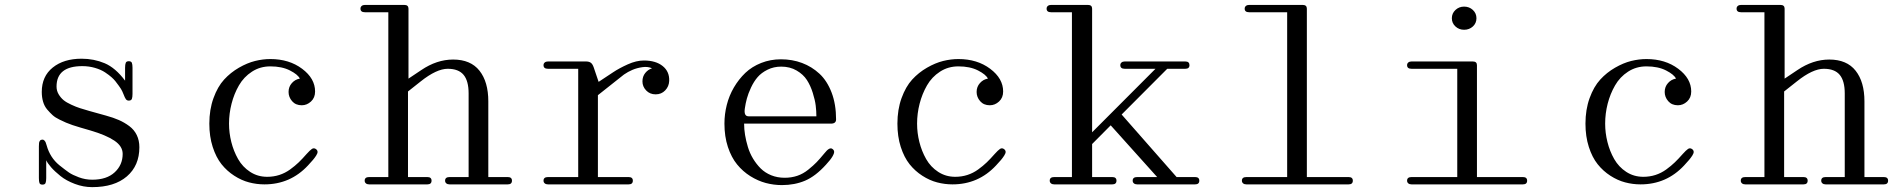

<svg xmlns="http://www.w3.org/2000/svg" viewBox="-20 -750 7737 781"><path d="M355 -19Q414.1 -19 446.5 -49.1Q479 -79.1 479 -124Q479 -155.3 445.1 -178Q411.1 -200.7 348.1 -219.2Q303.2 -231.9 274.9 -241.2Q258.3 -247.1 248.5 -251.2Q238.8 -255.4 221.7 -263.7Q204.6 -272 194.1 -281.5Q183.6 -291 172.1 -304.4Q160.6 -317.9 155.3 -336.2Q149.9 -354.5 149.9 -376Q149.9 -439.5 194.6 -475.3Q239.3 -511.2 312 -511.2Q362.3 -511.2 406 -492.7Q449.7 -474.1 488.8 -421.9V-474.1Q488.8 -487.8 491.5 -494.4Q494.1 -501 503.9 -501Q513.7 -501 516.4 -494.4Q519 -487.8 519 -474.1V-368.2Q519 -354.5 516.4 -347.7Q513.7 -340.8 503.9 -340.8Q496.1 -340.8 491.9 -346.7Q487.8 -352.5 482.7 -366Q477.5 -379.4 472.2 -388.2Q465.8 -398.4 449.2 -419.9Q443.4 -427.2 433.8 -435.8Q424.3 -444.3 407.5 -455.6Q390.6 -466.8 366.2 -473.9Q341.8 -481 314.9 -481Q210 -481 210 -397.9Q210 -380.9 218.5 -366.5Q227.1 -352.1 238.8 -342.5Q250.5 -333 270.3 -324Q290 -314.9 305.2 -310.1Q320.3 -305.2 342.8 -298.8L411.1 -279.8Q441.4 -271.5 463.6 -261.7Q485.8 -252 505.9 -237.1Q525.9 -222.2 536.4 -200.4Q546.9 -178.7 546.9 -150.9Q546.9 -76.2 496.1 -32.5Q445.3 11.2 355 11.2Q318.8 11.2 284.2 -2Q249.5 -15.1 226.1 -33.9Q202.6 -52.7 187.7 -69.8Q172.9 -86.9 168 -98.1V-25.9Q168 -12.2 165.3 -5.6Q162.6 1 152.8 1Q143.1 1 140.6 -5.4Q138.2 -11.7 138.2 -25.9V-154.8Q138.2 -164.1 138.9 -168.9Q139.6 -173.8 142.8 -178Q146 -182.1 152.8 -182.1Q157.2 -182.1 160.6 -178.5Q164.1 -174.8 165.8 -170.7Q167.5 -166.5 169.9 -158.2Q183.6 -108.9 221.2 -78.1Q245.6 -58.6 260 -48.6Q274.4 -38.6 300.8 -28.8Q327.1 -19 355 -19Z M1261.7 -377.9Q1261.7 -430.7 1209 -470.2Q1156.2 -509.8 1079.6 -509.8Q1049.3 -509.8 1017.6 -502Q985.8 -494.1 951.9 -474.6Q918 -455.1 891.6 -426.3Q865.2 -397.5 848.4 -350.8Q831.5 -304.2 831.5 -247.1Q831.5 -194.8 845.2 -152.3Q858.9 -109.9 881.1 -82Q903.3 -54.2 932.9 -35.2Q962.4 -16.1 993.2 -8.1Q1023.9 0 1055.7 0Q1161.1 0 1232.9 -77.1Q1246.1 -91.3 1252.9 -99.4Q1259.8 -107.4 1266.1 -117.2Q1272.5 -127 1271.7 -133.3Q1271 -139.6 1264.6 -144Q1256.3 -149.4 1248.5 -144Q1240.7 -138.7 1227.5 -124Q1210 -104 1195.1 -89.6Q1180.2 -75.2 1159.9 -60.5Q1139.6 -45.9 1116.2 -38.3Q1092.8 -30.8 1066.9 -30.8Q1028.3 -30.8 997.6 -50.8Q966.8 -70.8 948.5 -103Q930.2 -135.3 920.9 -172.4Q911.6 -209.5 911.6 -247.1Q911.6 -288.1 921.9 -328.1Q932.1 -368.2 951.9 -402.6Q971.7 -437 1004.9 -458.5Q1038.1 -480 1079.6 -480Q1127 -480 1159.4 -463.4Q1191.9 -446.8 1199.7 -430.2Q1180.7 -427.2 1167.2 -412.1Q1153.8 -397 1153.8 -376Q1153.8 -355 1168.2 -338.4Q1182.6 -321.8 1207.5 -321.8Q1228.5 -321.8 1245.1 -337.2Q1261.7 -352.5 1261.7 -377.9Z M1464.4 -700.2Q1446.3 -700.2 1446.3 -714.8Q1446.3 -721.7 1451.2 -725.8Q1456.1 -730 1464.4 -730H1624.5Q1641.6 -730 1641.6 -714.8V-430.2L1693.4 -464.8Q1756.8 -507.8 1823.2 -507.8Q1894.5 -507.8 1930.4 -462.4Q1966.3 -417 1966.3 -337.9V-29.8H2045.4Q2062.5 -29.8 2062.5 -15.1Q2062.5 0 2045.4 0H1808.6Q1800.3 0 1795.4 -4.2Q1790.5 -8.3 1790.5 -15.1Q1790.5 -29.8 1808.6 -29.8H1886.2V-370.1Q1886.2 -420.9 1865.7 -445.6Q1845.2 -470.2 1801.3 -470.2Q1755.9 -470.2 1691.4 -418.9L1639.6 -377.9V-29.8H1718.3Q1735.4 -29.8 1735.4 -15.1Q1735.4 0 1718.3 0H1481.4Q1473.1 0 1468.3 -4.2Q1463.4 -8.3 1463.4 -15.1Q1463.4 -29.8 1481.4 -29.8H1559.6V-700.2Z M2209 -470.2Q2190.9 -470.2 2190.9 -484.9Q2190.9 -491.7 2195.8 -495.8Q2200.7 -500 2209 -500H2363.3Q2375.5 -500 2382.8 -495.1Q2390.1 -490.2 2395 -476.1L2415 -417L2474.1 -456.1Q2499 -472.7 2533.7 -488.3Q2568.4 -503.9 2599.1 -503.9Q2647.5 -503.9 2675.5 -481.4Q2703.6 -459 2702.1 -420.9Q2701.2 -398.4 2685.8 -382.3Q2670.4 -366.2 2647 -366.2Q2623.5 -366.2 2608.4 -382.1Q2593.3 -397.9 2593.3 -418.9Q2593.3 -439 2604.7 -453.1Q2616.2 -467.3 2632.3 -472.2Q2615.2 -480 2593 -476.8Q2570.8 -473.6 2552.5 -465.8Q2534.2 -458 2518.1 -446.8L2412.1 -362.8V-29.8H2537.1Q2554.2 -29.8 2554.2 -15.1Q2554.2 0 2537.1 0H2209Q2200.7 0 2195.8 -4.2Q2190.9 -8.3 2190.9 -15.1Q2190.9 -29.8 2209 -29.8H2332V-470.2Z M3171.9 -26.9Q3199.2 -26.9 3223.1 -34.9Q3247.1 -43 3268.1 -60.1Q3289.1 -77.1 3301.8 -90.3Q3314.5 -103.5 3334 -127Q3353.5 -151.9 3364.7 -145Q3372.1 -140.6 3373 -133.8Q3374 -127 3366.2 -113.5Q3358.4 -100.1 3339.8 -80.1Q3297.4 -33.2 3254.9 -15.1Q3212.4 2.9 3160.6 2.9Q3127.4 2.9 3095.2 -5.6Q3063 -14.2 3032.2 -33.4Q3001.5 -52.7 2978.3 -81.1Q2955.1 -109.4 2940.9 -152.1Q2926.8 -194.8 2926.8 -247.1Q2926.8 -285.6 2936.3 -323.2Q2945.8 -360.8 2965.3 -394.3Q2984.9 -427.7 3011.7 -453.4Q3038.6 -479 3076.2 -493.9Q3113.8 -508.8 3156.7 -508.8Q3202.6 -508.8 3242.4 -493.9Q3282.2 -479 3313.5 -450Q3344.7 -420.9 3362.8 -373.3Q3380.9 -325.7 3380.9 -264.2Q3380.9 -247.1 3359.9 -247.1H3006.8Q3006.8 -224.6 3010.7 -200.9Q3014.6 -177.2 3022.2 -152.1Q3029.8 -127 3043.2 -104.7Q3056.6 -82.5 3074.2 -64.9Q3091.8 -47.4 3116.9 -37.1Q3142.1 -26.9 3171.9 -26.9ZM3009.8 -309.1Q3004.9 -276.9 3024.9 -276.9H3300.8Q3300.8 -297.9 3298.1 -320.3Q3295.4 -342.8 3286.1 -372.3Q3276.9 -401.9 3262.2 -424.6Q3247.6 -447.3 3220.5 -463.1Q3193.4 -479 3157.7 -479Q3127.4 -479 3102.3 -466.6Q3077.1 -454.1 3061.8 -436.3Q3046.4 -418.5 3034.9 -393.8Q3023.4 -369.1 3018.1 -349.4Q3012.7 -329.6 3009.8 -309.1Z M4060.5 -377.9Q4060.5 -430.7 4007.8 -470.2Q3955.1 -509.8 3878.4 -509.8Q3848.1 -509.8 3816.4 -502Q3784.7 -494.1 3750.7 -474.6Q3716.8 -455.1 3690.4 -426.3Q3664.1 -397.5 3647.2 -350.8Q3630.4 -304.2 3630.4 -247.1Q3630.4 -194.8 3644 -152.3Q3657.7 -109.9 3679.9 -82Q3702.1 -54.2 3731.7 -35.2Q3761.2 -16.1 3792 -8.1Q3822.8 0 3854.5 0Q3960 0 4031.7 -77.1Q4044.9 -91.3 4051.8 -99.4Q4058.6 -107.4 4064.9 -117.2Q4071.3 -127 4070.6 -133.3Q4069.8 -139.6 4063.5 -144Q4055.2 -149.4 4047.4 -144Q4039.6 -138.7 4026.4 -124Q4008.8 -104 3993.9 -89.6Q3979 -75.2 3958.7 -60.5Q3938.5 -45.9 3915 -38.3Q3891.6 -30.8 3865.7 -30.8Q3827.1 -30.8 3796.4 -50.8Q3765.6 -70.8 3747.3 -103Q3729 -135.3 3719.7 -172.4Q3710.4 -209.5 3710.4 -247.1Q3710.4 -288.1 3720.7 -328.1Q3731 -368.2 3750.7 -402.6Q3770.5 -437 3803.7 -458.5Q3836.9 -480 3878.4 -480Q3925.8 -480 3958.3 -463.4Q3990.7 -446.8 3998.5 -430.2Q3979.5 -427.2 3966.1 -412.1Q3952.6 -397 3952.6 -376Q3952.6 -355 3967 -338.4Q3981.4 -321.8 4006.3 -321.8Q4027.3 -321.8 4043.9 -337.2Q4060.5 -352.5 4060.5 -377.9Z M4255.4 -700.2Q4237.3 -700.2 4237.3 -714.8Q4237.3 -721.7 4242.2 -725.8Q4247.1 -730 4255.4 -730H4405.3Q4422.4 -730 4422.4 -714.8V-211.9L4680.2 -470.2H4555.2Q4537.1 -470.2 4537.1 -484.9Q4537.1 -491.7 4542 -495.8Q4546.9 -500 4555.2 -500H4801.3Q4818.4 -500 4818.4 -484.9Q4818.4 -470.2 4801.3 -470.2H4728L4542.5 -284.2L4766.1 -29.8H4841.3Q4858.4 -29.8 4858.4 -15.1Q4858.4 0 4841.3 0H4605.5Q4597.2 0 4592.3 -4.2Q4587.4 -8.3 4587.4 -15.1Q4587.4 -29.8 4605.5 -29.8H4687L4498 -240.2L4422.4 -164.1V-29.8H4504.4Q4521.5 -29.8 4521.5 -15.1Q4521.5 0 4504.4 0H4268.1Q4259.8 0 4254.9 -4.2Q4250 -8.3 4250 -15.1Q4250 -29.8 4268.1 -29.8H4340.3V-700.2Z M5278.8 -730Q5295.9 -730 5295.9 -714.8V-29.8H5465.8Q5482.9 -29.8 5482.9 -15.1Q5482.9 0 5465.8 0H5049.8Q5041.5 0 5036.6 -4.2Q5031.7 -8.3 5031.7 -15.1Q5031.7 -29.8 5049.8 -29.8H5215.8V-700.2H5061Q5043 -700.2 5043 -714.8Q5043 -721.7 5047.9 -725.8Q5052.7 -730 5061 -730Z M5703.6 -15.1Q5703.6 -29.8 5721.7 -29.8H5907.7V-470.2H5721.7Q5703.6 -470.2 5703.6 -484.9Q5703.6 -491.7 5708.5 -495.8Q5713.4 -500 5721.7 -500H5970.7Q5987.8 -500 5987.8 -484.9V-29.8H6174.8Q6191.9 -29.8 6191.9 -15.1Q6191.9 0 6174.8 0H5721.7Q5713.4 0 5708.5 -4.2Q5703.6 -8.3 5703.6 -15.1ZM5935.5 -723.1Q5956.5 -723.1 5971.2 -709.5Q5985.8 -695.8 5985.8 -675.8Q5985.8 -655.8 5971.2 -642.3Q5956.5 -628.9 5935.5 -628.9Q5915 -628.9 5900.4 -642.3Q5885.7 -655.8 5885.7 -675.8Q5885.7 -695.8 5900.4 -709.5Q5915 -723.1 5935.5 -723.1Z M6859.4 -377.9Q6859.4 -430.7 6806.6 -470.2Q6753.9 -509.8 6677.2 -509.8Q6647 -509.8 6615.2 -502Q6583.5 -494.1 6549.6 -474.6Q6515.6 -455.1 6489.3 -426.3Q6462.9 -397.5 6446 -350.8Q6429.2 -304.2 6429.2 -247.1Q6429.2 -194.8 6442.9 -152.3Q6456.5 -109.9 6478.8 -82Q6501 -54.2 6530.5 -35.2Q6560.1 -16.1 6590.8 -8.1Q6621.6 0 6653.3 0Q6758.8 0 6830.6 -77.1Q6843.8 -91.3 6850.6 -99.4Q6857.4 -107.4 6863.8 -117.2Q6870.1 -127 6869.4 -133.3Q6868.7 -139.6 6862.3 -144Q6854 -149.4 6846.2 -144Q6838.4 -138.7 6825.2 -124Q6807.6 -104 6792.7 -89.6Q6777.8 -75.2 6757.6 -60.5Q6737.3 -45.9 6713.9 -38.3Q6690.4 -30.8 6664.6 -30.8Q6626 -30.8 6595.2 -50.8Q6564.5 -70.8 6546.1 -103Q6527.8 -135.3 6518.6 -172.4Q6509.3 -209.5 6509.3 -247.1Q6509.3 -288.1 6519.5 -328.1Q6529.8 -368.2 6549.6 -402.6Q6569.3 -437 6602.5 -458.5Q6635.7 -480 6677.2 -480Q6724.6 -480 6757.1 -463.4Q6789.6 -446.8 6797.4 -430.2Q6778.3 -427.2 6764.9 -412.1Q6751.5 -397 6751.5 -376Q6751.5 -355 6765.9 -338.4Q6780.3 -321.8 6805.2 -321.8Q6826.2 -321.8 6842.8 -337.2Q6859.4 -352.5 6859.4 -377.9Z M7062 -700.2Q7043.9 -700.2 7043.9 -714.8Q7043.9 -721.7 7048.8 -725.8Q7053.7 -730 7062 -730H7222.2Q7239.3 -730 7239.3 -714.8V-430.2L7291 -464.8Q7354.5 -507.8 7420.9 -507.8Q7492.2 -507.8 7528.1 -462.4Q7564 -417 7564 -337.9V-29.8H7643.1Q7660.2 -29.8 7660.2 -15.1Q7660.2 0 7643.1 0H7406.2Q7397.9 0 7393.1 -4.2Q7388.2 -8.3 7388.2 -15.1Q7388.2 -29.8 7406.2 -29.8H7483.9V-370.1Q7483.9 -420.9 7463.4 -445.6Q7442.9 -470.2 7398.9 -470.2Q7353.5 -470.2 7289.1 -418.9L7237.3 -377.9V-29.8H7315.9Q7333 -29.8 7333 -15.1Q7333 0 7315.9 0H7079.1Q7070.8 0 7065.9 -4.2Q7061 -8.3 7061 -15.1Q7061 -29.8 7079.1 -29.8H7157.2V-700.2Z"/></svg>

Font: Director Light
Style: Regular
Weight: 100
Designer: Ange Degheest & May Jolivet & Justine Herbel
Foundry: Velvetyne Type Foundry
Version: Version 1.000;FEAKit 1.0